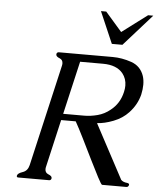

<svg xmlns="http://www.w3.org/2000/svg" viewBox="-61 -975 840 1026"><g transform="rotate(5 359.5 -462.0)"><path d="M438.5 -924.3H466.8L555.7 -822.3L691.4 -924.3H719.2L568.4 -754.9H511.7ZM351.1 -645 285.2 -359.9H398.4Q432.1 -359.9 469.2 -369.6Q506.3 -379.4 536.6 -404.3Q584.5 -441.9 598.6 -503.9Q603 -522 603 -538.6Q603 -575.7 581.1 -603.5Q547.4 -645 474.1 -645ZM625 -35.2Q636.2 -23.9 657.2 -22Q670.4 -20.5 668.9 -11.7L668.5 -10.3Q664.6 0 655.8 0H525.4Q521 0 501 -38.1Q481 -76.2 455.1 -128.9Q429.2 -181.6 401.9 -236.8Q374.5 -292 355.5 -325.7H277.3L218.8 -71.3Q216.8 -63.5 216.8 -57.6Q216.8 -38.1 233.9 -31.2Q253.9 -23.4 253.4 -13.2Q253.4 -11.7 253.4 -10.3Q251 0 241.2 0H75.7Q67.4 0 67.4 -6.8Q67.4 -8.3 67.9 -10.3Q70.8 -22.5 97.2 -31.2Q123.5 -40 130.9 -71.3L255.9 -613.8Q257.8 -621.6 257.8 -627.4Q257.8 -647 240.7 -653.8Q220.7 -661.6 221.2 -672.4Q221.2 -673.8 221.2 -675.3Q223.6 -685.5 233.9 -685.5H522Q572.3 -685.5 623 -668Q673.8 -650.4 691.4 -598.6Q698.2 -577.6 698.2 -552.2Q698.2 -527.8 691.9 -499Q678.2 -443.8 637.2 -399.9Q605 -365.2 557.1 -346.7Q509.3 -328.1 469.7 -326.2Z"/></g></svg>

Font: Caudex
Style: Italic
Weight: 400
Italic angle: -13°
Version: Version 1.04